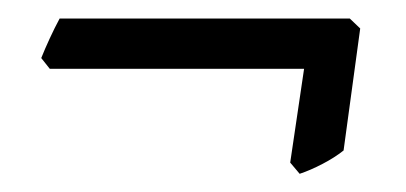

<svg xmlns="http://www.w3.org/2000/svg" viewBox="-20 -322 442 209"><path d="M354 -158.2Q344.2 -150.4 331.1 -143.6Q317.9 -136.7 306.2 -132.8L295.9 -145L311 -247.1H34.2L24.9 -258.8Q28.8 -268.6 34.2 -280.3Q39.6 -292 44.9 -301.8H360.8L372.1 -291Z"/></svg>

Font: Gentium Plus APac
Style: Italic
Weight: 400
Italic angle: -8°
Designer: J. Victor Gaultney, Annie Olsen, Iska Routamaa, Becca Hirsbrunner
Foundry: SIL International
Version: Version 5.000